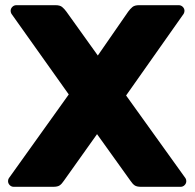

<svg xmlns="http://www.w3.org/2000/svg" viewBox="-20 -720 751 740"><path d="M11 0ZM226 -23Q218 -11 210 -5.5Q202 0 185 0H33Q24 0 17.5 -6.5Q11 -13 11 -22Q11 -28 14 -33L245 -356L24 -667Q21 -673 21 -678Q21 -687 27.5 -693.5Q34 -700 43 -700H194Q211 -700 219.5 -693Q228 -686 236 -675L357 -506L474 -675Q482 -686 490.5 -693Q499 -700 516 -700H669Q678 -700 684.5 -693.5Q691 -687 691 -678Q691 -673 688 -667L466 -352L695 -33Q698 -28 698 -22Q698 -13 691.5 -6.5Q685 0 676 0H524Q507 0 499 -5.5Q491 -11 483 -23L354 -203Z"/></svg>

Font: Hezaedrus
Style: Bold
Weight: 700
Designer: Hubert & Fischer
Foundry: Hubert & Fischer
Version: Version 1.10;September 3, 2019;FontCreator 11.5.0.2425 64-bi